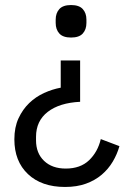

<svg xmlns="http://www.w3.org/2000/svg" viewBox="-20 -548 507 762"><path d="M238 194Q145 194 91 143Q37 92 37 5Q37 -43 53.5 -78.5Q70 -114 96 -139Q122 -164 155 -179Q188 -194 221 -200V-308H298V-144Q216 -140 169.5 -104Q123 -68 123 -5V9Q123 60 155 90.5Q187 121 241 121Q299 121 333.5 88Q368 55 380 4L454 32Q445 64 427.5 93.5Q410 123 383.5 145.5Q357 168 321 181Q285 194 238 194ZM262 -399Q230 -399 215.5 -415Q201 -431 201 -457V-470Q201 -496 215.5 -512Q230 -528 262 -528Q294 -528 308.5 -512Q323 -496 323 -470V-457Q323 -431 308.5 -415Q294 -399 262 -399Z"/></svg>

Font: IBM Plex Sans Arabic
Style: Regular
Weight: 400
Designer: Mike Abbink, Paul van der Laan, Pieter van Rosmalen, Wael Morcos, Khajak Apelian
Foundry: Bold Monday
Version: Version 1.005